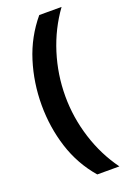

<svg xmlns="http://www.w3.org/2000/svg" viewBox="-165 -771 668 987"><g transform="rotate(-20 169.5 -278.0)"><path d="M40 -274Q40 -396 75.5 -509.5Q111 -623 187 -714H309Q241 -620 205.5 -507Q170 -394 170 -275Q170 -159 205.5 -46.5Q241 66 308 158H187Q111 70 75.5 -41.5Q40 -153 40 -274Z"/></g></svg>

Font: Noto Sans Tai Tham
Style: Regular
Weight: 400
Designer: Monotype Design Team 2013. Revised by David WIlliams 2020
Foundry: Monotype Imaging Inc.
Version: Version 2.002